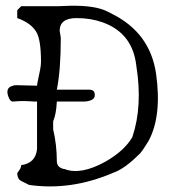

<svg xmlns="http://www.w3.org/2000/svg" viewBox="-20 -658 620 679"><path d="M378 -46Q230 17 83 -4Q67 -12 59 -16Q51 -20 50 -21Q41 -30 41 -46Q41 -46 44 -50Q47 -54 52 -62Q55 -70 55 -74Q106 -81 111 -131V-299Q107 -299 100 -299Q93 -299 83 -300Q64 -301 50 -300.5Q36 -300 27 -299Q15 -298 9 -318Q0 -345 20 -353Q26 -355 27 -355Q27 -358 69 -356L111 -355Q111 -359 114 -373Q117 -387 122 -412Q125 -429 125 -439Q125 -516 109 -544Q90 -577 41 -594V-622L55 -636H168Q175 -636 185.5 -636Q196 -636 209 -637Q299 -641 347 -623Q362 -617 378 -608Q511 -541 532 -397Q553 -247 505 -159Q498 -148 491 -137Q484 -126 476 -116Q425 -65 388 -50Q386 -49 383 -48Q380 -47 378 -46ZM209 -60Q266 -38 354 -87Q420 -125 448 -173Q485 -283 462 -426Q449 -541 343 -579Q301 -594 251 -594Q191 -594 191 -549Q192 -543 193 -537Q194 -531 195 -524Q195 -467 191.5 -421.5Q188 -376 181 -341H294Q315 -341 315 -324Q317 -306 293 -301Q289 -300 286 -299.5Q283 -299 280 -299H181Q179 -255 168 -229V-201Q181 -145 181 -88Q181 -69 200 -62Q206 -60 209 -60Z"/></svg>

Font: New Tegomin
Style: Regular
Weight: 400
Designer: Kyosuke Nagai
Version: Version 1.000